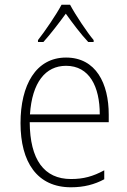

<svg xmlns="http://www.w3.org/2000/svg" viewBox="-20 -784 540 814"><path d="M141 -614V-606H164C194 -639 232 -689 259 -726C287 -687 322 -640 354 -606H377V-614C350 -646 301 -719 277 -764H241C218 -721 171 -652 141 -614ZM281 10C336 10 381 -2 422 -24V-62C374 -36 334 -25 281 -25C167 -25 107 -107 106 -266H441V-298C441 -430 387 -540 260 -540C132 -540 67 -423 67 -262C67 -97 137 10 281 10ZM403 -299H107C116 -435 173 -505 260 -505C359 -505 403 -417 403 -299Z"/></svg>

Font: Noto Sans Mono ExtraCondensed ExtraLight
Style: Regular
Weight: 200
Width: 2
Designer: Monotype Design Team
Foundry: Monotype Imaging Inc.
Version: Version 2.014